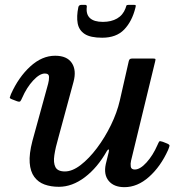

<svg xmlns="http://www.w3.org/2000/svg" viewBox="-20 -762 753 794"><path d="M402.5 -606Q461 -606 493.5 -639.8Q526 -673.5 540 -730Q542 -737.5 541.2 -739.8Q540.5 -742 532.5 -742H512.5Q503.5 -742 502.5 -738.2Q501.5 -734.5 499 -727.5Q488.5 -699.5 464.2 -685.5Q440 -671.5 405.5 -671.5Q369 -671.5 352 -687.2Q335 -703 339 -734Q340 -742 331.5 -742H317.5Q306 -742 304 -732.5Q296 -694 301.2 -665.5Q306.5 -637 330.2 -621.5Q354 -606 402.5 -606ZM25.5 -373Q21.5 -363 20.5 -359Q19.5 -355 30.5 -351L50 -343.5Q61 -339.5 64.2 -343.5Q67.5 -347.5 71.5 -357Q90.5 -400.5 117.2 -429.2Q144 -458 165.5 -458Q182.5 -458 182.8 -444Q183 -430 179 -415.5L114 -179Q100 -125 102.8 -88.8Q105.5 -52.5 121.8 -30.5Q138 -8.5 164.2 1Q190.5 10.5 223.5 10.5Q278.5 10.5 330.8 -29Q383 -68.5 422 -137.5Q426.5 -144.5 429.2 -143.8Q432 -143 429.5 -132.5L417.5 -83.5Q408 -40 429.5 -14Q451 12 494.5 12Q548.5 12 596.2 -30.5Q644 -73 675 -141.5Q680 -153.5 681 -159Q682 -164.5 668.5 -169.5L653.5 -175.5Q641 -180 638.5 -176.8Q636 -173.5 631 -162Q612.5 -119.5 586 -90.2Q559.5 -61 537.5 -61Q522.5 -61 520.8 -73Q519 -85 522 -97.5L622 -509.5Q624 -517 622 -518.5Q620 -520 610.5 -520H527.5Q520 -520 517 -517.5Q514 -515 512.5 -509L475.5 -346.5Q464 -296.5 438.8 -244.8Q413.5 -193 380.8 -149.5Q348 -106 313.5 -79.5Q279 -53 248.5 -53Q218.5 -53 209.2 -71Q200 -89 204.8 -120.5Q209.5 -152 221.5 -193L284 -423.5Q297 -471.5 277 -501.5Q257 -531.5 208 -531.5Q153.5 -531.5 105 -487Q56.5 -442.5 25.5 -373Z"/></svg>

Font: Besley Medium
Style: Italic
Weight: 500
Italic angle: -13°
Designer: Owen Earl
Foundry: indestructible type*
Version: Version 2.001